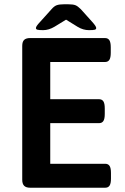

<svg xmlns="http://www.w3.org/2000/svg" viewBox="-20 -878 586 898"><path d="M84 -37V-663Q84 -683 93 -691.5Q102 -700 121 -700H471Q485 -700 491.5 -690Q498 -680 498 -657V-631Q498 -608 491.5 -598Q485 -588 471 -588H215V-414H443Q457 -414 463.5 -404Q470 -394 470 -371V-345Q470 -322 463.5 -312Q457 -302 443 -302H215V-112H472Q486 -112 492.5 -102Q499 -92 499 -69V-43Q499 -20 492.5 -10Q486 0 472 0H121Q102 0 93 -9Q84 -18 84 -37ZM148 -747Q148 -755 167 -775L221 -835Q233 -849 245 -853.5Q257 -858 279 -858H299Q322 -858 333 -853.5Q344 -849 358 -835L411 -776Q430 -755 430 -747Q430 -741 423.5 -739Q417 -737 396 -737Q369 -737 344 -752L289 -786L235 -753Q208 -737 182 -737Q162 -737 155 -739Q148 -741 148 -747Z"/></svg>

Font: Asap-SemiBold
Style: Regular
Weight: 600
Designer: Pablo Cosgaya
Foundry: Omnibus-Type
Version: Version 2.000; ttfautohint (v1.8)